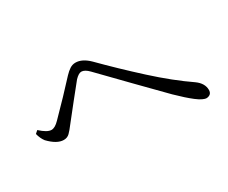

<svg xmlns="http://www.w3.org/2000/svg" viewBox="-84 -832 1167 982"><g transform="rotate(-30 500.0 -341.5)"><path d="M79 -323Q63 -344 56 -373L72 -387Q111 -351 136 -351Q157 -351 183 -378Q275 -471 348 -551Q364 -568 379.5 -578Q395 -588 413 -588Q452 -588 492 -549Q588 -452 694 -355.5Q800 -259 895 -194Q935 -165 935 -126Q935 -98 905 -95Q884 -95 847.5 -123Q811 -151 761 -200Q620 -343 460 -508Q436 -533 416 -533Q400 -533 378 -510Q310 -426 232 -327Q214 -303 200 -289Q186 -275 165 -275Q125 -275 79 -323Z"/></g></svg>

Font: Han-Nom Khai
Style: Regular
Weight: 400
Version: Version 1.200;June 22, 2023;FontCreator 14.0.0.2814 64-bit